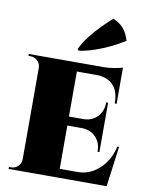

<svg xmlns="http://www.w3.org/2000/svg" viewBox="-93 -921 761 987"><g transform="rotate(10 287.5 -427.0)"><path d="M280 -600V0H84V-600ZM491 -46 531 0H278V-46ZM466 -319V-272H278V-319ZM510 -600V-554H278V-600ZM561 -210 533 0H347L376 -46Q415 -46 450.5 -65.5Q486 -85 513 -121.5Q540 -158 552 -210ZM466 -274V-166H456V-170Q456 -214 428.5 -242.5Q401 -271 357 -272V-274ZM466 -424V-317H357V-319Q401 -320 428.5 -349Q456 -378 456 -422V-424ZM510 -556V-426H500V-431Q500 -489 470 -521Q440 -553 383 -554V-556ZM510 -615V-591L411 -600Q438 -600 468.5 -605.5Q499 -611 510 -615ZM87 -62 86 0H21V-10Q21 -10 26 -10Q31 -10 32 -10Q53 -10 68.5 -25Q84 -40 84 -62ZM87 -537H84Q84 -560 68.5 -575Q53 -590 32 -590Q31 -590 26 -590Q21 -590 21 -590V-600H86ZM264 -668Q278 -701 306 -737Q334 -773 365 -804Q396 -835 418 -854Q455 -838 474.5 -813.5Q494 -789 504 -754Q472 -733 431.5 -713.5Q391 -694 349.5 -680Q308 -666 271 -661Z"/></g></svg>

Font: Cinzel Black
Style: Regular
Weight: 900
Designer: Natanael Gama
Version: Version 2.000